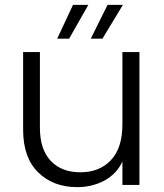

<svg xmlns="http://www.w3.org/2000/svg" viewBox="-20 -760 673 789"><path d="M553 -546V0H483V-96Q459 -45 409 -18Q359 9 297 9Q199 9 137 -51.5Q75 -112 75 -227V-546H144V-235Q144 -146 188.5 -99Q233 -52 310 -52Q389 -52 436 -102Q483 -152 483 -249V-546ZM264 -601H215L280 -740H343ZM401 -601H353L422 -740H485Z"/></svg>

Font: A Bank Premium Light
Style: Regular
Weight: 300
Designer: Ninad Kale (Devanagari), Jonny Pinhorn (Latin), Htun Naung (Myanmar)
Foundry: Indian Type Foundry
Version: 4.004